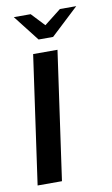

<svg xmlns="http://www.w3.org/2000/svg" viewBox="-77 -688 425 730"><g transform="rotate(-10 135.5 -323.0)"><path d="M8 0 78 -495H172L102 0ZM108 -546 30 -646H95L143 -595L208 -646H271L164 -546Z"/></g></svg>

Font: Alumni Sans Thin SemiBold
Style: Italic
Weight: 600
Italic angle: -8°
Version: Version 1.016